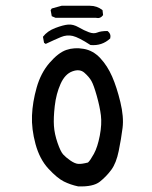

<svg xmlns="http://www.w3.org/2000/svg" viewBox="-20 -665 540 683"><path d="M257.8 -2Q230.5 -7.8 207 -19.5Q183.6 -31.2 152.3 -64.9Q121.1 -98.6 106.4 -152.3Q91.8 -206.1 93.8 -253.9Q95.7 -301.8 110.4 -353.5Q125 -405.3 156.2 -441.4Q187.5 -477.5 215.8 -487.3Q244.1 -497.1 277.8 -491.2Q311.5 -485.4 336.9 -458Q362.3 -430.7 378.9 -392.6Q395.5 -354.5 408.2 -301.8Q420.9 -249 416 -210Q411.1 -170.9 402.3 -127.9Q393.6 -85 376 -61Q358.4 -37.1 335 -18.6Q311.5 0 257.8 -2ZM293 -86.9Q300.8 -93.8 314 -117.7Q327.1 -141.6 335 -182.6Q342.8 -223.6 338.9 -254.9Q335 -286.1 324.2 -324.2Q313.5 -362.3 305.2 -377Q296.9 -391.6 280.3 -406.2Q263.7 -420.9 237.3 -411.1Q210.9 -401.4 195.3 -366.2Q179.7 -331.1 174.8 -288.1Q169.9 -245.1 171.9 -216.8Q173.8 -188.5 184.6 -157.2Q195.3 -126 204.6 -115.7Q213.9 -105.5 230 -94.2Q246.1 -83 258.3 -82Q270.5 -81.1 293 -86.9ZM301.8 -504.9Q259.8 -532.2 238.8 -537.1Q217.8 -542 196.8 -533.2Q175.8 -524.4 142.6 -508.8L136.7 -512.7L132.8 -534.2Q148.4 -554.7 176.8 -565.4Q205.1 -576.2 222.7 -577.6Q240.2 -579.1 259.8 -567.9Q279.3 -556.6 296.4 -550.3Q313.5 -543.9 326.2 -549.3Q338.9 -554.7 362.3 -554.7Q376 -544.9 372.1 -528.3Q342.8 -501 301.8 -504.9ZM177.7 -601.6 164.1 -607.4 160.2 -628.9 164.1 -634.8 199.2 -644.5H299.8Q325.2 -644.5 344.7 -628.9L346.7 -611.3Q336.9 -597.7 321.3 -601.6Z"/></svg>

Font: NaikaiFont
Style: Regular
Weight: 400
Version: Version 1.67